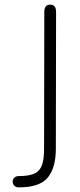

<svg xmlns="http://www.w3.org/2000/svg" viewBox="-20 -520 348 832"><path d="M35 267Q35 256 42.5 249.5Q50 243 61 243Q105 243 128.5 232.5Q152 222 161.5 196.5Q171 171 171 124L172 -468Q172 -500 197 -500Q223 -500 223 -468L222 124Q222 207 187 249.5Q152 292 61 292Q50 292 42.5 285Q35 278 35 267Z"/></svg>

Font: Kodchasan ExtraLight
Style: Regular
Weight: 275
Version: Version 1.000; ttfautohint (v1.6)